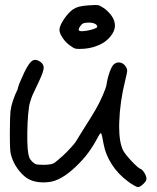

<svg xmlns="http://www.w3.org/2000/svg" viewBox="-20 -741 635 779"><path d="M347.7 -619.6Q358.9 -622.6 366.7 -626Q374.5 -629.4 374.5 -631.8Q374.5 -640.1 365.2 -644.5Q356 -649.4 338.9 -649.4Q324.7 -648.9 318.4 -646.5Q312 -644 306.6 -636.2Q293.9 -619.1 303.2 -615.7Q306.6 -614.3 312.5 -614.3Q324.7 -614.3 347.7 -619.6ZM264.2 -556.2Q245.1 -569.8 233.4 -588.4Q221.2 -606.4 221.2 -620.6Q221.2 -635.3 239.7 -663.6Q258.8 -691.4 276.4 -703.1Q288.1 -710.9 300.8 -713.9Q313.5 -717.3 337.9 -719.2Q356.4 -720.7 366.7 -720.7Q373 -720.7 376.5 -720.2Q385.7 -718.8 399.9 -709Q408.7 -703.6 418.5 -693.4Q428.7 -683.6 434.1 -674.8Q446.3 -656.2 446.3 -637.7Q446.3 -613.8 425.8 -590.3Q402.3 -563.5 364.3 -551.8Q363.8 -551.3 363.3 -551.3Q342.8 -544.9 318.4 -543Q308.6 -542.5 301.3 -542.5Q291.5 -542.5 287.1 -543.5Q278.3 -545.4 264.2 -556.2ZM499 -4.9Q459 -34.7 433.6 -74.2Q408.2 -113.8 400.4 -156.2Q393.6 -196.8 390.1 -200.2Q387.2 -203.6 376.5 -183.1Q357.4 -147 336.9 -119.6Q316.9 -92.8 288.1 -65.4Q228 -7.8 178.7 -2.4Q166.5 -1 155.3 -1Q122.1 -1 98.1 -13.2Q77.6 -23.9 59.6 -45.9Q41 -67.9 30.8 -94.2Q22.9 -113.8 21.5 -132.3Q20 -147.5 20 -188.5Q20 -188.5 20 -210.9Q20.5 -268.6 22.5 -289.6Q24.9 -310.5 32.2 -331.5Q36.6 -344.7 41 -355.5Q45.4 -366.7 46.9 -368.7Q48.3 -370.6 50.8 -377Q52.7 -382.8 54.2 -389.2Q55.7 -395.5 63 -412.6Q70.3 -429.7 78.6 -447.3Q96.2 -483.4 108.9 -493.2Q115.2 -498 123 -498Q130.4 -498 138.2 -493.7Q157.2 -482.9 157.2 -466.8Q157.2 -451.2 139.6 -414.1Q117.2 -367.2 112.3 -356Q107.4 -344.7 101.6 -325.2Q97.2 -311.5 94.2 -276.9Q91.3 -242.2 90.8 -206.1Q90.8 -196.3 90.8 -186.5Q90.8 -176.8 90.8 -168Q91.3 -150.4 92.3 -136.7Q94.7 -113.8 98.1 -104Q101.6 -94.2 109.9 -85.9Q119.1 -76.7 127.4 -74.2Q135.3 -72.3 159.2 -72.3Q189.9 -72.8 200.7 -80.1Q210.9 -87.4 235.4 -109.4Q252 -124.5 267.1 -141.6Q282.7 -158.2 288.1 -167Q293 -175.3 302.7 -190.9Q312 -206.1 320.3 -219.2Q335 -242.2 346.7 -261.2Q358.4 -280.3 368.2 -296.9Q381.3 -318.8 396 -352.1Q410.2 -384.8 412.1 -397Q416.5 -426.3 425.8 -451.2Q435.1 -476.1 444.3 -481.9Q447.8 -484.4 451.2 -485.8Q460 -488.8 469.2 -486.8Q482.4 -483.4 490.2 -470.7Q496.1 -461.9 496.1 -453.6Q495.6 -445.3 488.3 -416Q466.3 -327.1 463.9 -246.6Q463.4 -237.3 463.4 -228.5Q463.4 -162.1 480 -129.9Q487.8 -115.2 514.2 -86.9Q540.5 -59.1 549.3 -56.2Q557.1 -53.7 565.9 -39.6Q574.2 -25.9 574.2 -15.1Q574.2 -6.8 561.5 5.4Q548.3 18.1 539.6 18.1Q535.2 18.1 523.4 11.2Q511.2 4.4 499 -4.9Z"/></svg>

Font: Casuwalt
Style: Regular
Weight: 400
Designer: Walter E Stewart
Version: 0.1